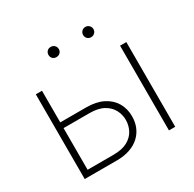

<svg xmlns="http://www.w3.org/2000/svg" viewBox="-156 -874 1046 1037"><g transform="rotate(-30 367.5 -355.0)"><path d="M106.4 -331.1H286.6Q348.6 -331.1 391.1 -309.6Q433.6 -288.1 455.6 -250.7Q477.5 -213.4 477.5 -166Q477.5 -129.9 465.1 -99.9Q452.6 -69.8 428.5 -47.4Q404.3 -24.9 368.7 -12.5Q333 0 286.6 0H86.4V-528.3H125V-35.6H286.6Q340.8 -35.6 374.3 -54.2Q407.7 -72.8 423.1 -102.5Q438.5 -132.3 438.5 -166Q438.5 -198.7 423.1 -228.3Q407.7 -257.8 374.3 -276.6Q340.8 -295.4 286.6 -295.4H106.4ZM650.9 -528.3V0H611.8V-528.3ZM252 -677.7Q252 -691.4 260.7 -700.7Q269.5 -710 283.7 -710Q297.9 -710 307.1 -700.7Q316.4 -691.4 316.4 -677.7Q316.4 -664.6 307.1 -655.5Q297.9 -646.5 283.7 -646.5Q269.5 -646.5 260.7 -655.5Q252 -664.6 252 -677.7ZM467.8 -677.7Q467.8 -690.9 476.8 -700.4Q485.8 -710 500 -710Q513.7 -710 522.9 -700.4Q532.2 -690.9 532.2 -677.7Q532.2 -664.6 522.9 -655.3Q513.7 -646 500 -646Q485.8 -646 476.8 -655.3Q467.8 -664.6 467.8 -677.7Z"/></g></svg>

Font: Roboto ExtraLight
Style: Regular
Weight: 250
Designer: Christian Robertson
Foundry: Google
Version: Version 3.009; 2024